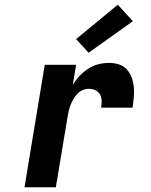

<svg xmlns="http://www.w3.org/2000/svg" viewBox="-20 -795 640 815"><path d="M84 0 170 -520H303L289 -434Q301 -455 318 -473Q335 -491 355.5 -504Q376 -517 398.5 -522.5Q421 -528 444 -528Q465 -528 485 -521.5Q505 -515 518.5 -500Q532 -485 539 -465.5Q546 -446 548 -425Q550 -404 548 -382Q546 -360 543 -338H409Q412 -353 411.5 -367.5Q411 -382 404.5 -394Q398 -406 385 -412Q372 -418 357 -418Q344 -418 331 -412.5Q318 -407 308.5 -397Q299 -387 292 -375Q285 -363 280 -350.5Q275 -338 272 -325.5Q269 -313 267 -300L217 0ZM356 -571 303 -629 480 -775 544 -705Z"/></svg>

Font: Iosevka SS04 XBd Ex Obl
Style: Regular
Weight: 800
Width: 7
Italic angle: -9°
Monospace: yes
Designer: Belleve Invis
Foundry: Belleve Invis
Version: Version 19.0.0; ttfautohint (v1.8.4)